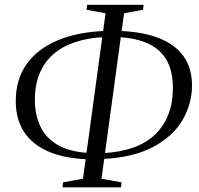

<svg xmlns="http://www.w3.org/2000/svg" viewBox="-20 -773 835 804"><path d="M241.5 11.5 244 -9.5 327.5 -24.5 422 -717.5 342.5 -732 345 -753H581.5L579 -732L499.5 -717.5L405 -24.5L489 -9.5L486.5 11.5ZM347.5 -106Q253.5 -109 185.8 -137.2Q118 -165.5 82 -218.8Q46 -272 46 -350Q46 -439.5 90.8 -503.5Q135.5 -567.5 219.5 -603.2Q303.5 -639 420.5 -643.5L415.5 -617.5Q349 -614.5 295.2 -596.8Q241.5 -579 203.8 -546.2Q166 -513.5 146 -465.8Q126 -418 126 -354.5Q126 -294 148.2 -245.2Q170.5 -196.5 220.5 -166.8Q270.5 -137 352.5 -132.5ZM406 -107 412 -132Q484 -135.5 538.8 -155.2Q593.5 -175 630 -210.2Q666.5 -245.5 685.2 -294.5Q704 -343.5 704 -405Q704 -474 678.8 -519.5Q653.5 -565 603 -589.2Q552.5 -613.5 476 -617.5L479.5 -643.5Q578.5 -640 646.5 -613Q714.5 -586 749.2 -536.5Q784 -487 784 -415.5Q784 -338.5 744.2 -270.2Q704.5 -202 621 -157.5Q537.5 -113 406 -107Z"/></svg>

Font: Merriweather 120pt Light
Style: Italic
Weight: 300
Italic angle: -7.8°
Version: Version 2.101